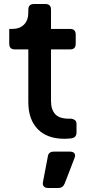

<svg xmlns="http://www.w3.org/2000/svg" viewBox="-20 -685 445 956"><path d="M300 6Q215 6 168 -42Q121 -90 121 -177V-439H54Q26 -439 26 -467V-541H41Q78 -541 99.5 -562.5Q121 -584 121 -623V-637Q121 -665 149 -665H206Q234 -665 234 -637V-541H329Q357 -541 357 -513V-467Q357 -439 329 -439H234V-182Q234 -140 254.5 -117Q275 -94 324 -94H332Q342 -94 351.5 -88Q361 -82 361 -68V-26Q361 1 334 4Q325 5 316 5.5Q307 6 300 6ZM219 251Q205 251 198 243Q191 235 194 221L218 95Q221 70 248 70H329Q344 70 350.5 78.5Q357 87 351 102L302 229Q293 251 270 251Z"/></svg>

Font: Pitagon Sans Text SemiBold
Style: Regular
Weight: 600
Designer: Travis Tran
Foundry: Pitagon
Version: Version 1.001; ttfautohint (v1.8.4.7-5d5b);gftools[0.9.26]